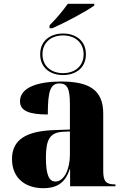

<svg xmlns="http://www.w3.org/2000/svg" viewBox="-20 -978 654 1008"><path d="M240 -845V-830H255C322 -859 436 -920 475 -949V-958H336C309 -920 271 -875 240 -845ZM311 -584C378 -584 431 -622 431 -693C431 -764 378 -802 311 -802C244 -802 191 -764 191 -693C191 -622 244 -584 311 -584ZM311 -594C251 -594 203 -629 203 -693C203 -757 251 -792 311 -792C371 -792 419 -757 419 -693C419 -629 371 -594 311 -594ZM208 10C268 10 321 -10 346 -90H348V0H586V-10H582C537 -10 522 -26 522 -80V-381C522 -506 448 -550 301 -550C183 -550 85 -521 85 -446C85 -396 133 -377 231 -377C231 -501 245 -540 292 -540C333 -540 347 -514 347 -430V-298L265 -295C116 -290 43 -244 43 -143C43 -47 108 10 208 10ZM271 -25C237 -25 221 -61 221 -151C221 -245 242 -282 309 -286L347 -288V-166C347 -90 317 -25 271 -25Z"/></svg>

Font: Noto Serif Display ExtraBold
Style: Regular
Weight: 800
Designer: Monotype Design Team
Foundry: Monotype Imaging Inc.
Version: Version 2.009